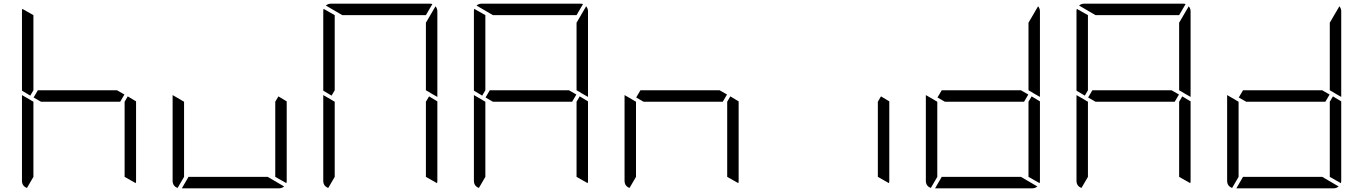

<svg xmlns="http://www.w3.org/2000/svg" viewBox="-20 -1020 7384 1040"><path d="M161 -735V-531L144 -502L99 -529V-959Q99 -968 101 -972L161 -938ZM672 -498 717 -471V-41Q717 -32 715 -28L655 -62V-265V-469ZM631 -469H408H202L162 -492L185 -531H408H614L654 -508ZM126 -2Q99 -12 99 -41V-500V-505L139 -482L152 -474L161 -469V-265V-62Z M1488 -498 1533 -471V-41Q1533 -32 1531 -28L1471 -62V-265V-469ZM1430 -62 1519 -10Q1507 0 1492 0H1224H965L1001 -62H1224ZM942 -2Q915 -12 915 -41V-500V-505L955 -482L968 -474L977 -469V-265V-62Z M1793 -735V-531L1776 -502L1731 -529V-959Q1731 -968 1733 -972L1793 -938ZM2304 -498 2349 -471V-41Q2349 -32 2347 -28L2287 -62V-265V-469ZM2349 -959V-500V-495L2314 -515L2303 -522L2287 -531V-735V-897L2339 -986Q2349 -974 2349 -959ZM1834 -938 1745 -990Q1757 -1000 1772 -1000H2040H2308Q2318 -1000 2322 -998L2287 -938H2040ZM1758 -2Q1731 -12 1731 -41V-500V-505L1771 -482L1784 -474L1793 -469V-265V-62Z M2609 -735V-531L2592 -502L2547 -529V-959Q2547 -968 2549 -972L2609 -938ZM3120 -498 3165 -471V-41Q3165 -32 3163 -28L3103 -62V-265V-469ZM3165 -959V-500V-495L3130 -515L3119 -522L3103 -531V-735V-897L3155 -986Q3165 -974 3165 -959ZM3079 -469H2856H2650L2610 -492L2633 -531H2856H3062L3102 -508ZM2650 -938 2561 -990Q2573 -1000 2588 -1000H2856H3124Q3134 -1000 3138 -998L3103 -938H2856ZM2574 -2Q2547 -12 2547 -41V-500V-505L2587 -482L2600 -474L2609 -469V-265V-62Z M3936 -498 3981 -471V-41Q3981 -32 3979 -28L3919 -62V-265V-469ZM3895 -469H3672H3466L3426 -492L3449 -531H3672H3878L3918 -508ZM3390 -2Q3363 -12 3363 -41V-500V-505L3403 -482L3416 -474L3425 -469V-265V-62Z M4752 -498 4797 -471V-41Q4797 -32 4795 -28L4735 -62V-265V-469Z M5568 -498 5613 -471V-41Q5613 -32 5611 -28L5551 -62V-265V-469ZM5613 -959V-500V-495L5578 -515L5567 -522L5551 -531V-735V-897L5603 -986Q5613 -974 5613 -959ZM5527 -469H5304H5098L5058 -492L5081 -531H5304H5510L5550 -508ZM5510 -62 5599 -10Q5587 0 5572 0H5304H5045L5081 -62H5304ZM5022 -2Q4995 -12 4995 -41V-500V-505L5035 -482L5048 -474L5057 -469V-265V-62Z M5873 -735V-531L5856 -502L5811 -529V-959Q5811 -968 5813 -972L5873 -938ZM6384 -498 6429 -471V-41Q6429 -32 6427 -28L6367 -62V-265V-469ZM6429 -959V-500V-495L6394 -515L6383 -522L6367 -531V-735V-897L6419 -986Q6429 -974 6429 -959ZM6343 -469H6120H5914L5874 -492L5897 -531H6120H6326L6366 -508ZM5914 -938 5825 -990Q5837 -1000 5852 -1000H6120H6388Q6398 -1000 6402 -998L6367 -938H6120ZM5838 -2Q5811 -12 5811 -41V-500V-505L5851 -482L5864 -474L5873 -469V-265V-62Z M7200 -498 7245 -471V-41Q7245 -32 7243 -28L7183 -62V-265V-469ZM7245 -959V-500V-495L7210 -515L7199 -522L7183 -531V-735V-897L7235 -986Q7245 -974 7245 -959ZM7159 -469H6936H6730L6690 -492L6713 -531H6936H7142L7182 -508ZM7142 -62 7231 -10Q7219 0 7204 0H6936H6677L6713 -62H6936ZM6654 -2Q6627 -12 6627 -41V-500V-505L6667 -482L6680 -474L6689 -469V-265V-62Z"/></svg>

Font: DSEG7 Modern
Style: Light
Weight: 300
Designer: Keshikan(Twitter:@keshinomi_88pro)
Version: Version 0.46